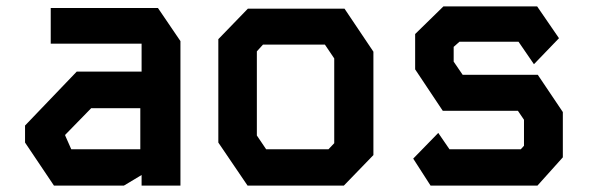

<svg xmlns="http://www.w3.org/2000/svg" viewBox="-20 -578 1840 598"><path d="M138 -553V-442H421V-355H219L58 -187V-134L148 0H366L421 -33V0H542V-450L472 -553ZM183 -156V-158L264 -241H417V-113H202Z M752 -551H1053L1143 -417V-95L1051 0H751L660 -134V-456ZM780 -156 809 -113H1003L1021 -132V-396L992 -439H799L780 -418Z M1361 -558H1653L1721 -459L1643 -378L1595 -448H1411L1393 -432V-386L1421 -345H1655L1733 -229V-88L1654 0H1321L1267 -84L1345 -164L1380 -113H1602L1612 -124V-205L1593 -233H1359L1273 -362V-472Z"/></svg>

Font: Kode Mono
Style: Bold
Weight: 700
Monospace: yes
Designer: Isa Ozler
Foundry: Kadena LLC
Version: Version 1.206;gftools[0.9.28]